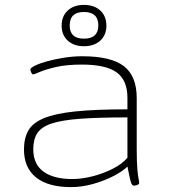

<svg xmlns="http://www.w3.org/2000/svg" viewBox="-20 -759 705 785"><path d="M270 6Q177 6 127.5 -33.5Q78 -73 78 -148Q78 -194 96 -225.5Q114 -257 160 -276Q206 -295 288.5 -303.5Q371 -312 501 -312V-359Q501 -431 457 -463Q413 -495 315 -495Q252 -495 209 -485Q166 -475 143 -465Q120 -455 115 -455Q111 -455 107.5 -463Q104 -471 104 -475Q104 -481 123 -490.5Q142 -500 173 -508.5Q204 -517 241.5 -523Q279 -529 316 -529Q434 -529 486.5 -488.5Q539 -448 539 -358V-150Q539 -96 541.5 -68Q544 -40 546.5 -28.5Q549 -17 549 -11Q549 -6 542 -3Q535 0 528 0Q523 0 519.5 -4.5Q516 -9 512 -25.5Q508 -42 501 -78Q482 -59 444.5 -39.5Q407 -20 361 -7Q315 6 270 6ZM276 -27Q314 -27 357.5 -38Q401 -49 440 -68.5Q479 -88 501 -114V-279Q384 -279 308.5 -273.5Q233 -268 191 -254Q149 -240 132.5 -214.5Q116 -189 116 -149Q116 -88 157.5 -57.5Q199 -27 276 -27ZM323 -570Q282 -570 257 -593Q232 -616 232 -654Q232 -693 257 -716Q282 -739 323 -739Q365 -739 390 -716Q415 -693 415 -654Q415 -616 390 -593Q365 -570 323 -570ZM323 -601Q382 -601 382 -655Q382 -710 323 -710Q265 -710 265 -655Q265 -601 323 -601Z"/></svg>

Font: Asap Expanded Thin
Style: Regular
Weight: 100
Width: 7
Designer: Pablo Cosgaya
Foundry: Omnibus-Type
Version: Version 3.001; ttfautohint (v1.8.4.7-5d5b)